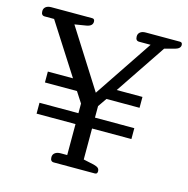

<svg xmlns="http://www.w3.org/2000/svg" viewBox="-113 -787 867 886"><g transform="rotate(15 320.0 -344.5)"><path d="M204 -21Q204 -34 214 -41.5Q224 -49 241 -49H272V-197H86V-249H272V-295L239 -346H86V-398H206L51 -640H6Q-11 -640 -11 -661Q-11 -674 -1.5 -681.5Q8 -689 25 -689H220Q232 -689 232 -675Q232 -654 203 -649L148 -640L325 -361L512 -640H457Q440 -640 440 -661Q440 -674 449.5 -681.5Q459 -689 476 -689H639Q651 -689 651 -676Q651 -659 626 -652L577 -639L415 -398H538V-346H380L351 -304V-249H539V-197H351V-49L402 -38Q417 -34 423 -28.5Q429 -23 429 -13Q429 0 417 0H221Q204 0 204 -21Z"/></g></svg>

Font: Maitree
Style: Regular
Weight: 400
Designer: CadsonDemak Team
Foundry: CadsonDemak
Version: Version 1.000